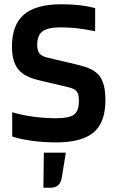

<svg xmlns="http://www.w3.org/2000/svg" viewBox="-20 -657 537 898"><path d="M300 -249 161 -282Q92 -298 64 -334.5Q36 -371 36 -439Q36 -541 92 -589Q148 -637 266 -637Q315 -637 353.5 -632.5Q392 -628 425 -619V-511Q368 -522 334 -525.5Q300 -529 264 -529Q204 -529 179 -510.5Q154 -492 154 -447Q154 -421 164.5 -407.5Q175 -394 200 -388L335 -356Q382 -345 405 -333.5Q428 -322 443 -305Q458 -286 465.5 -258Q473 -230 473 -189Q473 -83 417 -37Q361 9 243 9Q182 9 125.5 1Q69 -7 37 -19V-132Q80 -119 134.5 -111.5Q189 -104 243 -104Q302 -104 325.5 -120.5Q349 -137 349 -185Q349 -215 339.5 -228.5Q330 -242 300 -249ZM288 57 268 179Q264 199 251 210Q238 221 217 221H183L185 57Z"/></svg>

Font: Blinker SemiBold
Style: Regular
Weight: 600
Designer: Juergen Huber
Foundry: supertype
Version: Version 1.015;PS 1.15;hotconv 1.0.88;makeotf.lib2.5.647800